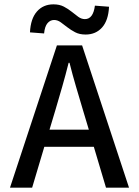

<svg xmlns="http://www.w3.org/2000/svg" viewBox="-20 -864 640 884"><path d="M235 -357 208 -267H389L362 -357Q346 -411 330 -465Q314 -519 300 -575H296Q282 -519 266.5 -465Q251 -411 235 -357ZM26 0 242 -655H358L574 0H468L412 -188H184L128 0ZM374 -705Q346 -705 326 -715.5Q306 -726 290 -738.5Q274 -751 259.5 -761.5Q245 -772 229 -772Q211 -772 198.5 -757Q186 -742 183 -710L118 -715Q121 -778 150 -811Q179 -844 226 -844Q254 -844 274 -833.5Q294 -823 310 -810Q326 -797 340.5 -786.5Q355 -776 371 -776Q409 -776 417 -838L482 -833Q479 -770 450 -737.5Q421 -705 374 -705Z"/></svg>

Font: Source Code Pro Medium
Style: Regular
Weight: 500
Monospace: yes
Designer: Paul D. Hunt, Teo Tuominen
Foundry: Adobe Systems Incorporated
Version: Version 2.030;PS 1.000;hotconv 16.6.51;makeotf.lib2.5.65220